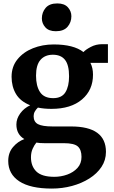

<svg xmlns="http://www.w3.org/2000/svg" viewBox="-20 -829 664 1119"><path d="M282 270Q157 270 92.5 227.8Q28 185.5 28 109Q28 61 55.8 28.2Q83.5 -4.5 122 -18.5Q75.5 -45.5 75.5 -103.5Q75.5 -137.5 98 -168.2Q120.5 -199 156 -215.5Q99 -238 73.2 -281.2Q47.5 -324.5 47.5 -381.5Q47.5 -441 81.8 -483.2Q116 -525.5 171.8 -547.8Q227.5 -570 293 -570Q409 -570 466.5 -525.5Q478 -539 508.5 -555.2Q539 -571.5 575 -571.5H609V-462.5H507Q522 -433 522 -394.5Q522.5 -304.5 458 -249.5Q393.5 -194.5 280 -194.5Q236 -194.5 201 -202Q189.5 -191 182.8 -178.8Q176 -166.5 176 -152Q176 -119 201.2 -105.5Q226.5 -92 287 -92H394Q597.5 -92 597.5 56Q597.5 104.5 571.5 143.8Q545.5 183 500.8 211.2Q456 239.5 399.5 254.8Q343 270 282 270ZM290 -257Q340 -257 361.2 -291.2Q382.5 -325.5 382.5 -384.5Q382.5 -450 359 -480Q335.5 -510 288 -510Q242 -510 216 -480.2Q190 -450.5 190 -388Q190 -328 213.2 -292.5Q236.5 -257 290 -257ZM296.5 201.5Q335.5 201.5 371.8 188.5Q408 175.5 431.5 149.8Q455 124 455 85.5Q455 44 433.8 24.8Q412.5 5.5 352.5 5.5H238.5Q211 5.5 192 2Q179.5 17 170 38.5Q160.5 60 160.5 88Q160.5 140 192.2 170.8Q224 201.5 296.5 201.5ZM305 -647Q264.5 -647 244.2 -669.8Q224 -692.5 224 -721.5Q224 -757 246 -783Q268 -809 313.5 -809H314.5Q355.5 -809 375.8 -786.2Q396 -763.5 396 -734.5Q396 -699 373.8 -673Q351.5 -647 306 -647Z"/></svg>

Font: Merriweather
Style: Bold
Weight: 700
Designer: Eben Sorkin
Foundry: Eben Sorkin
Version: Version 2.100; ttfautohint (v1.7.19-72a1) -l 8 -r 50 -G 200 